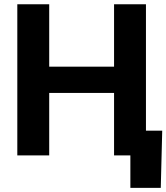

<svg xmlns="http://www.w3.org/2000/svg" viewBox="-20 -748 801 924"><path d="M63.3 0V-727.5H216.8V-427.3H528.9V-727.5H682.4V0H528.9V-300.6H216.8V0ZM607.4 156.2V0H564.8V-119.1H760.7L753.7 156.2Z"/></svg>

Font: Inter
Style: Regular
Weight: 400
Designer: Rasmus Andersson
Foundry: rsms
Version: Version 4.000;git-8c9346024